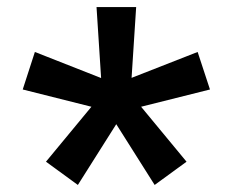

<svg xmlns="http://www.w3.org/2000/svg" viewBox="-20 -785 660 545"><path d="M44.5 -531 239.5 -482 110.5 -326 201 -260 310 -432.5 419 -260 509.5 -326 380.5 -482 576 -531 541 -637.5 353.5 -564 366.5 -765H254L267 -563.5L79 -637.5Z"/></svg>

Font: Monaspace Argon Medium
Style: Regular
Weight: 500
Designer: Riley Cran & the Lettermatic Team
Foundry: Lettermatic
Version: Version 1.000 (Monaspace Argon)